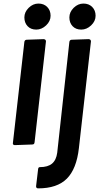

<svg xmlns="http://www.w3.org/2000/svg" viewBox="-20 -809 558 1073"><path d="M182.6 -643.6Q152.3 -643.6 134.3 -662.6Q116.2 -681.6 116.2 -711.7Q116.2 -741.7 140.4 -765.4Q164.6 -789.1 194.8 -789.1Q225.1 -789.1 243.9 -770Q262.7 -751 262.7 -720.9Q262.7 -690.9 237.8 -667.2Q212.9 -643.6 182.6 -643.6ZM236.8 -577.6 173.3 -14.6Q172.4 -7.8 169.9 -4.9Q167.5 -2 160.6 -1.5L62.5 2Q51.8 1 51.8 -7.3L116.2 -575.2Q118.2 -585.9 128.4 -586.9L223.6 -590.3Q236.8 -589.4 236.8 -577.6ZM299.8 44.4 367.7 -575.2Q369.6 -585.9 379.9 -586.9L475.1 -590.3Q488.3 -589.4 488.3 -577.6L420.9 19Q407.7 135.3 353.5 189.5Q299.3 243.7 193.4 243.7Q181.6 243.7 181.6 231.9L192.9 136.7Q193.8 125 202.6 125Q247.6 125 271 105.2Q294.4 85.4 299.8 44.4ZM434.1 -643.6Q403.8 -643.6 385.7 -662.6Q367.7 -681.6 367.7 -711.7Q367.7 -741.7 391.8 -765.4Q416 -789.1 446.3 -789.1Q476.6 -789.1 495.4 -770Q514.2 -751 514.2 -720.9Q514.2 -690.9 489.3 -667.2Q464.4 -643.6 434.1 -643.6Z"/></svg>

Font: Contrail One
Style: Regular
Weight: 400
Designer: Riccardo De Franceschi
Foundry: Sorkin Type Co.
Version: Version 1.003